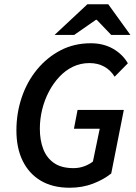

<svg xmlns="http://www.w3.org/2000/svg" viewBox="-20 -869 640 901"><path d="M307 12Q227 12 171.5 -21Q116 -54 86.5 -114Q57 -174 57 -257Q57 -338 82 -412Q107 -486 154 -543Q201 -600 264.5 -633Q328 -666 406 -666Q465 -666 510 -640.5Q555 -615 580 -572L518 -509Q498 -541 468 -557Q438 -573 400 -573Q358 -573 322.5 -556Q287 -539 258.5 -508.5Q230 -478 209.5 -439Q189 -400 178 -355.5Q167 -311 167 -265Q167 -211 183 -169.5Q199 -128 233.5 -104Q268 -80 325 -80Q352 -80 376 -89Q400 -98 416 -111L448 -265H327L344 -353H561L502 -55Q466 -26 416 -7Q366 12 307 12ZM236 -705 390 -849H488L592 -705H502L434 -776H430L328 -705Z"/></svg>

Font: Source Sans 3 ExtraLight SemiBold
Style: Italic
Weight: 600
Italic angle: -11°
Version: Version 3.052;hotconv 1.1.0;makeotfexe 2.6.0